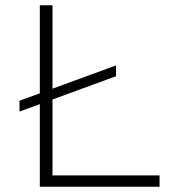

<svg xmlns="http://www.w3.org/2000/svg" viewBox="-20 -708 671 728"><path d="M54 -285V-326L420 -460V-419ZM131 0V-688H179V-43H585V0Z"/></svg>

Font: Saira Expanded ExtraLight
Style: Regular
Weight: 250
Width: 7
Designer: Hector Gatti with collaboration of the Omnibus-Type team
Foundry: Omnibus-Type
Version: Version 1.101